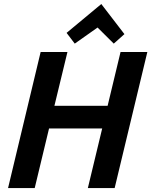

<svg xmlns="http://www.w3.org/2000/svg" viewBox="-20 -958 770 978"><path d="M21 0 187 -693H323.5L257.2 -419.2H528.2L594 -693H730.5L564 0H427.5L500.5 -303.5H229.8L156.8 0ZM360.8 -735.8 319.2 -790.5 496 -937.5 613.8 -784.2 559.5 -735.8 477 -817.8Z"/></svg>

Font: Ubuntu Sans
Style: Italic
Weight: 400
Italic angle: -13.5°
Designer: Dalton Maag Ltd
Foundry: Dalton Maag Ltd
Version: Version 1.006